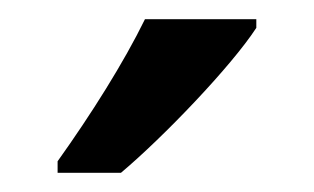

<svg xmlns="http://www.w3.org/2000/svg" viewBox="-20 -786 327 200"><path d="M247 -757V-766H131C109 -721 75 -667 40 -618V-606H106C150 -643 221 -717 247 -757Z"/></svg>

Font: Noto Sans Lao Looped Condensed Medium
Style: Regular
Weight: 500
Width: 3
Designer: Mark Frömberg, Ben Mitchell
Foundry: The Fontpad Ltd
Version: Version 1.002